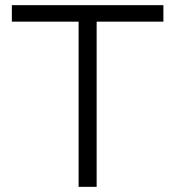

<svg xmlns="http://www.w3.org/2000/svg" viewBox="-20 -725 680 745"><path d="M285 0V-641H26V-705H614V-641H355V0Z"/></svg>

Font: Nunito Sans 7pt Light
Style: Regular
Weight: 300
Designer: Vernon Adams
Foundry: Vernon Adams
Version: Version 3.101;gftools[0.9.27]